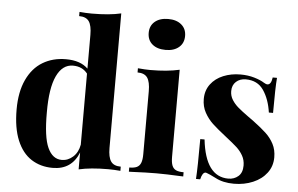

<svg xmlns="http://www.w3.org/2000/svg" viewBox="-54 -863 1483 957"><g transform="rotate(5 687.5 -384.5)"><path d="M579.1 -21.5V-0.5Q547.9 -3.4 517.1 -3.4Q429.7 -3.4 371.1 10.3V-74.2Q335.9 14.2 241.2 14.2Q180.2 14.2 134.3 -15.4Q88.4 -44.9 62.7 -106.4Q37.1 -168 37.1 -260.7Q37.1 -348.6 65.7 -409.7Q94.2 -470.7 144.8 -501Q195.3 -531.2 260.7 -531.2Q333.5 -531.2 371.1 -493.7V-662.6Q371.1 -709 356.7 -730Q342.3 -751 307.1 -751V-772Q338.9 -769 369.1 -769Q457 -769 515.1 -782.7V-109.4Q515.1 -63.5 529.5 -42.5Q543.9 -21.5 579.1 -21.5ZM371.1 -113.3V-468.8Q345.2 -502.4 298.3 -502.4Q245.6 -502.4 216.8 -441.4Q188 -380.4 188.5 -258.8Q188 -136.2 212.4 -82.8Q236.8 -29.3 282.7 -29.3Q314.5 -29.3 339.4 -52Q364.3 -74.7 371.1 -113.3Z M622.1 0ZM841.8 -698.2Q841.8 -662.1 817.1 -641.4Q792.5 -620.6 751 -620.6Q708.5 -620.6 684.1 -641.4Q659.7 -662.1 659.7 -698.2Q659.7 -733.9 684.3 -754.6Q709 -775.4 751 -775.4Q792.5 -775.4 817.1 -754.6Q841.8 -733.9 841.8 -698.2ZM893.6 -21V0L876.5 -0.5Q809.1 -3.9 759.8 -3.9Q710 -3.9 639.2 -0.5L621.6 0V-21Q645.5 -21 659.2 -27.3Q672.9 -33.7 679.2 -49.3Q685.5 -64.9 685.5 -92.8V-408.2Q685.5 -454.6 671.1 -475.6Q656.7 -496.6 621.6 -496.6V-517.6Q658.2 -514.2 683.6 -514.2Q768.6 -514.2 829.6 -528.3V-92.8Q829.6 -64.9 835.7 -49.3Q841.8 -33.7 855.7 -27.3Q869.6 -21 893.6 -21Z M1253.4 -500.5Q1264.2 -493.7 1271.5 -493.7Q1290 -493.7 1294.9 -530.3H1316.4Q1312 -481.4 1312 -354.5H1291Q1281.7 -420.4 1251.5 -464.8Q1221.2 -509.3 1162.6 -509.3Q1132.8 -509.3 1113.8 -491.9Q1094.7 -474.6 1094.7 -444.8Q1094.7 -420.9 1107.2 -401.1Q1119.6 -381.3 1138.2 -365.5Q1156.7 -349.6 1189.9 -325.7Q1199.2 -319.3 1217.8 -305.7Q1258.3 -275.4 1282.7 -252.7Q1307.1 -230 1322.3 -200.9Q1337.4 -171.9 1337.4 -134.3Q1337.4 -89.8 1312 -56.2Q1286.6 -22.5 1243.2 -4.2Q1199.7 14.2 1147.9 14.2Q1092.8 14.2 1054.2 -6.8Q1021.5 -23.4 1007.8 -27.8Q1004.9 -28.8 1003.4 -28.8Q987.3 -28.8 979 6.8H958Q961.9 -50.3 961.9 -192.9H983.4Q1003.9 -8.8 1118.2 -8.8Q1147.5 -8.8 1168 -26.6Q1188.5 -44.4 1188.5 -80.1Q1188.5 -107.9 1176 -129.9Q1163.6 -151.9 1144.3 -169.4Q1125 -187 1087.4 -216.3Q1043 -251 1019 -273.4Q995.1 -295.9 978.5 -325.9Q961.9 -356 961.9 -393.6Q961.9 -436.5 985.4 -467.8Q1008.8 -499 1048.1 -515.1Q1087.4 -531.2 1133.8 -531.2Q1171.9 -531.2 1203.6 -521.7Q1235.4 -512.2 1253.4 -500.5Z"/></g></svg>

Font: TypoPRO Playfair Display
Style: Bold
Weight: 700
Designer: Claus Eggers Sørensen
Foundry: Claus Eggers Sørensen
Version: Version 1.004;PS 001.004;hotconv 1.0.70;makeotf.lib2.5.58329